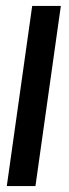

<svg xmlns="http://www.w3.org/2000/svg" viewBox="-20 -600 233 650"><path d="M100 30 186 -580H89L3 30Z"/></svg>

Font: Smiley Sans Oblique
Style: Regular
Weight: 400
Italic angle: -8°
Designer: oooooohmygosh, Nagisa Chen, Janine Sui, Heda Shi, Jian Li
Foundry: atelierAnchor
Version: Version 2.0.1